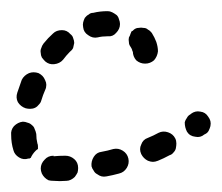

<svg xmlns="http://www.w3.org/2000/svg" viewBox="-27 -299 398 344"><path d="M100 23Q104 21 107 18Q110 14 112 10Q113 6 113 2Q113 -8 106 -14Q99 -20 90 -20Q79 -20 69 -19V-20Q59 -20 53 -13Q46 -6 46 3Q46 7 48 12Q50 16 53 19Q56 22 60 24Q64 25 69 25Q80 26 92 25Q96 25 100 23ZM203 -15Q201 -24 193 -29Q185 -34 176 -32Q166 -29 155 -27Q146 -26 141 -18Q136 -10 137 -1Q138 3 141 7Q143 11 147 13Q151 16 155 17Q159 18 164 17Q175 15 186 12Q195 10 200 2Q205 -6 203 -15ZM288 -33Q289 -38 289 -42Q289 -47 287 -51Q283 -59 274 -62Q265 -65 257 -61Q248 -56 238 -52Q229 -49 226 -40Q222 -32 226 -23Q228 -19 231 -16Q234 -13 238 -11Q243 -9 247 -9Q251 -9 256 -11Q266 -15 277 -21Q281 -22 284 -26Q287 -29 288 -33ZM-3 -30Q-7 -43 -7 -57Q-8 -66 -2 -73Q5 -80 14 -81Q18 -81 23 -79Q27 -78 30 -75Q34 -72 35 -68Q37 -64 38 -59Q38 -50 40 -42Q41 -40 41 -37Q41 -35 41 -32Q39 -31 37 -29Q31 -23 28 -16Q27 -16 26 -15Q25 -15 24 -15Q15 -12 7 -17Q-1 -22 -3 -30ZM350 -73Q351 -78 350 -82Q349 -86 346 -90Q341 -98 332 -99Q323 -101 315 -95L314 -94Q310 -92 308 -88Q305 -84 304 -80Q304 -75 305 -71Q306 -67 308 -63Q313 -55 323 -54Q332 -52 339 -58L341 -59Q345 -61 347 -65Q349 -69 350 -73ZM19 -105Q23 -104 27 -104Q32 -104 36 -106Q40 -108 43 -112Q46 -115 47 -119Q50 -129 54 -138Q56 -142 56 -147Q56 -151 54 -155Q52 -160 49 -163Q46 -166 42 -168Q33 -171 25 -168Q16 -164 12 -156Q8 -145 4 -133Q1 -124 5 -116Q10 -108 19 -105ZM46 -204Q46 -200 48 -196Q51 -192 54 -189Q61 -183 70 -184Q80 -185 86 -192Q92 -200 98 -206Q102 -209 104 -213Q105 -218 106 -222Q106 -226 104 -231Q103 -235 99 -238Q93 -245 84 -245Q74 -245 68 -239Q59 -231 51 -221Q48 -217 47 -213Q45 -209 46 -204ZM238 -246Q235 -249 230 -249Q226 -250 221 -249Q217 -249 213 -246Q212 -245 211 -244Q209 -243 208 -242Q208 -240 207 -239Q206 -235 204 -232Q203 -228 204 -223Q204 -219 207 -215Q209 -212 210 -209Q210 -208 210 -207Q210 -207 211 -207Q211 -198 217 -191Q224 -185 233 -185Q242 -185 249 -191Q255 -198 256 -207Q256 -215 253 -224Q250 -232 245 -240Q242 -244 238 -246ZM125 -267Q123 -263 122 -259Q121 -255 122 -250Q123 -241 131 -236Q139 -230 148 -232Q156 -234 166 -234Q175 -233 181 -240Q188 -247 188 -256Q188 -260 186 -265Q185 -269 182 -272Q178 -275 174 -277Q170 -279 166 -279Q152 -279 140 -276Q135 -276 132 -273Q128 -271 125 -267Z"/></svg>

Font: FRB American Cursive Guidelines Arrows Dashed Extrabold
Style: Bold Italic
Weight: 800
Italic angle: -25°
Version: Version 2.0;Modular Font Editor K font №1